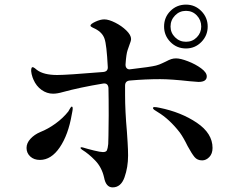

<svg xmlns="http://www.w3.org/2000/svg" viewBox="-20 -816 1040 832"><path d="M691 -701Q691 -741 718.5 -768.5Q746 -796 786 -796Q825 -796 852.5 -768Q880 -740 880 -701Q880 -662 852.5 -634Q825 -606 786 -606Q746 -606 718.5 -634Q691 -662 691 -701ZM719 -701Q719 -674 738.5 -654.5Q758 -635 786 -635Q814 -635 833 -654.5Q852 -674 852 -701Q852 -729 833 -749Q814 -769 786 -769Q758 -769 738.5 -749Q719 -729 719 -701ZM522 -445V-405Q522 -335 530 -245Q531 -230 533 -198.5Q535 -167 535 -142Q535 -91 519.5 -47.5Q504 -4 468 -4Q439 -4 431 -47Q421 -91 392.5 -120.5Q364 -150 336 -167Q329 -172 329 -175Q329 -178 333 -178L339 -177Q358 -171 386.5 -164Q415 -157 426 -157Q440 -157 443.5 -165Q447 -173 449 -192Q449 -214 450 -229L451 -316Q451 -394 450 -435Q448 -457 427 -454Q325 -437 252 -417Q228 -410 210 -410Q183 -410 160 -426.5Q137 -443 125 -471Q123 -475 121 -481Q119 -487 117 -495L115 -508Q115 -525 121 -525Q125 -525 131.5 -520Q138 -515 140 -513Q169 -491 228 -491Q269 -491 427 -504Q449 -506 447 -527Q442 -623 433 -648Q424 -675 393 -691Q391 -692 381.5 -696.5Q372 -701 372 -705Q372 -712 393.5 -722Q415 -732 432 -732Q451 -732 479 -718Q507 -704 527.5 -684Q548 -664 548 -647Q548 -639 540 -619L533 -599Q527 -582 524 -537V-535Q524 -525 530 -519.5Q536 -514 546 -516Q633 -526 656 -532Q671 -536 683 -542Q695 -548 698 -549Q713 -557 722.5 -560Q732 -563 743 -563Q762 -563 794.5 -550.5Q827 -538 851.5 -520Q876 -502 876 -485Q876 -461 840 -461L802 -464Q721 -473 674 -473Q610 -473 542 -467Q522 -465 522 -445ZM295 -346Q295 -340 293.5 -333Q292 -326 291 -320Q276 -232 239 -177.5Q202 -123 153 -123Q127 -123 111 -138Q95 -153 95 -175Q95 -196 112 -214.5Q129 -233 155 -244Q188 -257 220.5 -280.5Q253 -304 276 -333Q279 -338 283.5 -346Q288 -354 291 -354Q295 -354 295 -346ZM901 -175Q901 -150 887 -135.5Q873 -121 856 -121Q835 -121 823 -135.5Q811 -150 793 -183Q775 -220 759 -242Q714 -300 664 -330Q654 -336 648.5 -340Q643 -344 643 -348Q643 -352 650 -352Q657 -352 671 -349Q765 -330 833 -284Q901 -238 901 -175Z"/></svg>

Font: Shippori Mincho B1 SemiBold
Style: Regular
Weight: 600
Designer: FONTDASU
Foundry: FONTDASU / Google Inc. / but / Adobe
Version: Version 3.110; ttfautohint (v1.8.3)